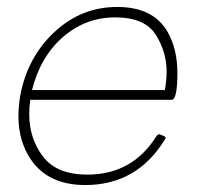

<svg xmlns="http://www.w3.org/2000/svg" viewBox="-20 -522 570 552"><path d="M225 10Q119 10 69 -63Q33 -116 33 -188Q33 -216 38 -246Q58 -356 135.5 -429Q213 -502 317 -502Q421 -502 462 -430Q490 -381 490 -312Q490 -237 474 -235H67Q64 -214 64 -194Q64 -124 103.5 -72Q143 -20 231 -20Q361 -20 430 -131Q434 -136 438 -136Q439 -136 442.5 -134.5Q446 -133 451 -131Q456 -129 456 -126Q456 -124 454 -121Q374 10 225 10ZM454 -263Q459 -291 459 -316Q459 -373 427.5 -422.5Q396 -472 311 -472Q226 -472 161 -415.5Q96 -359 72 -263Z"/></svg>

Font: YamahaIndonesia935. App Thin
Style: Italic
Weight: 100
Italic angle: -10°
Designer: Dalton Maag Ltd
Foundry: Dalton Maag Ltd
Version: Version 1.002; January 01, 2024; Regular/Italic